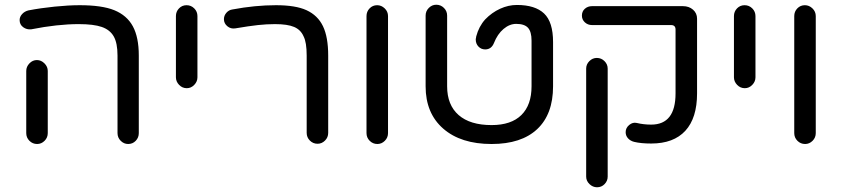

<svg xmlns="http://www.w3.org/2000/svg" viewBox="-20 -603 3555 812"><path d="M477 -40V-368Q477 -421 461 -449Q445 -477 410.5 -489Q376 -501 313 -501Q223 -501 112 -479Q93 -477 78 -488Q63 -499 63 -518Q63 -532 73.5 -543.5Q84 -555 100 -559Q152 -569 211 -575Q270 -581 317 -581Q411 -581 463 -560Q517 -538 542 -491.5Q567 -445 567 -368V-40Q567 -21 554 -7.5Q541 6 522 6Q504 6 490.5 -7.5Q477 -21 477 -40ZM91 -303Q91 -321 104.5 -335Q118 -349 136 -349Q154 -349 168 -335Q182 -321 182 -303V-40Q182 -21 168.5 -7.5Q155 6 137 6Q118 6 104.5 -7.5Q91 -21 91 -40Z M724 -276V-535Q724 -554 737 -567.5Q750 -581 769 -581Q788 -581 801.5 -567.5Q815 -554 815 -535V-276Q815 -258 801.5 -244Q788 -230 770 -230Q751 -230 737.5 -244Q724 -258 724 -276Z M1277 -41V-368Q1277 -424 1264 -449Q1252 -477 1224 -489Q1196 -501 1143 -501Q1108 -501 1071 -497Q1034 -493 975 -483Q956 -480 941.5 -492Q927 -504 927 -522Q927 -537 937.5 -549Q948 -561 963 -563Q1059 -581 1147 -581Q1230 -581 1276 -560Q1324 -538 1346 -492Q1368 -446 1368 -368V-41Q1368 -22 1354.5 -8.5Q1341 5 1323 5Q1304 5 1290.5 -8.5Q1277 -22 1277 -41Z M1530 -40V-535Q1530 -554 1543 -567.5Q1556 -581 1575 -581Q1593 -581 1607 -567.5Q1621 -554 1621 -535V-40Q1621 -21 1607.5 -7.5Q1594 6 1576 6Q1557 6 1543.5 -7.5Q1530 -21 1530 -40Z M1780 -238V-537Q1780 -556 1793.5 -569.5Q1807 -583 1825 -583Q1844 -583 1857.5 -569.5Q1871 -556 1871 -537V-238Q1871 -159 1919.5 -116.5Q1968 -74 2059 -74Q2142 -74 2185 -116.5Q2228 -159 2228 -238V-431Q2228 -469 2213 -485.5Q2198 -502 2163 -502Q2135 -502 2109.5 -480.5Q2084 -459 2069 -421Q2058 -394 2032 -394Q2015 -394 2003.5 -406Q1992 -418 1992 -436Q1992 -440 1993 -442L1994 -449Q2005 -491 2032 -521Q2060 -550 2095 -566Q2130 -582 2166 -582Q2243 -582 2281 -546Q2319 -510 2319 -425V-238Q2319 -120 2252 -57Q2185 6 2059 6Q1929 6 1854.5 -59Q1780 -124 1780 -238Z M2662 -3Q2646 -7 2636 -18Q2626 -29 2626 -44Q2626 -62 2641 -74.5Q2656 -87 2673 -83Q2702 -76 2734 -76Q2837 -76 2837 -208V-478Q2837 -497 2818 -497H2484Q2466 -497 2453.5 -508.5Q2441 -520 2441 -537Q2441 -555 2453.5 -566Q2466 -577 2484 -577H2868Q2894 -577 2911 -562Q2928 -547 2928 -524V-208Q2928 -104 2878.5 -50Q2829 4 2734 4Q2691 4 2662 -3ZM2459 -313Q2459 -331 2472.5 -344.5Q2486 -358 2504 -358Q2523 -358 2536.5 -344.5Q2550 -331 2550 -313V144Q2550 162 2537 175.5Q2524 189 2505 189Q2487 189 2473 175.5Q2459 162 2459 144Z M3084 -276V-535Q3084 -554 3097 -567.5Q3110 -581 3129 -581Q3148 -581 3161.5 -567.5Q3175 -554 3175 -535V-276Q3175 -258 3161.5 -244Q3148 -230 3130 -230Q3111 -230 3097.5 -244Q3084 -258 3084 -276Z M3339 -40V-535Q3339 -554 3352 -567.5Q3365 -581 3384 -581Q3402 -581 3416 -567.5Q3430 -554 3430 -535V-40Q3430 -21 3416.5 -7.5Q3403 6 3385 6Q3366 6 3352.5 -7.5Q3339 -21 3339 -40Z"/></svg>

Font: 寒蝉全圆体
Style: Regular
Weight: 400
Designer: Warren2060
      Designed by Motoya company      

      [Varela Round]
      Joe Prince(Latin component); Avraham Cornf
Foundry: ChillType
Version: Version 3.200